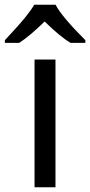

<svg xmlns="http://www.w3.org/2000/svg" viewBox="-60 -786 378 806"><path d="M172.9 0H85V-536.1H172.9ZM-39.6 -617.2Q21.5 -682.6 46.6 -713.9Q71.8 -745.1 83.5 -766.1H173.3Q198.7 -716.8 298.3 -617.2V-606H236.3Q192.4 -631.8 127.4 -695.8Q63.5 -633.3 20.5 -606H-39.6Z"/></svg>

Font: Noto Sans Historic
Style: Regular
Weight: 400
Designer: Monotype Design Team
Foundry: Monotype Imaging Inc.
Version: Version 0.71 uh